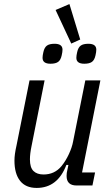

<svg xmlns="http://www.w3.org/2000/svg" viewBox="-20 -911 550 943"><path d="M199 -516 135 -194Q127 -156 127 -128Q127 -88 144.5 -71Q162 -54 194 -54Q248 -54 282 -95Q303 -121 318.5 -154.5Q334 -188 339 -216L399 -516H473L383 -64H447L434 0H356Q307 0 307 -47Q307 -55 308 -62Q309 -69 311 -77L316 -101H306Q263 12 160 12Q106 12 78.5 -23Q51 -58 51 -122Q51 -138 53.5 -156Q56 -174 61 -196L125 -516ZM253 -862 321 -891 374 -717 330 -697ZM228 -598Q189 -598 189 -627Q189 -638 193 -655Q198 -678 210.5 -687Q223 -696 248 -696Q287 -696 287 -667Q287 -656 283 -639Q278 -616 265.5 -607Q253 -598 228 -598ZM394 -598Q355 -598 355 -627Q355 -638 359 -655Q364 -678 376.5 -687Q389 -696 414 -696Q453 -696 453 -667Q453 -656 449 -639Q444 -616 431.5 -607Q419 -598 394 -598Z"/></svg>

Font: IBM Plex Sans Cond
Style: Italic
Weight: 400
Width: 3
Italic angle: -11°
Designer: Mike Abbink, Paul van der Laan, Pieter van Rosmalen
Foundry: Bold Monday
Version: Version 1.3